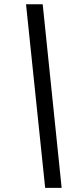

<svg xmlns="http://www.w3.org/2000/svg" viewBox="-20 -782 399 911"><path d="M194.3 109.4 103.5 -761.7H182.6L272.5 109.4Z"/></svg>

Font: Inter Variable
Style: Italic
Weight: 400
Italic angle: -9.39999°
Designer: Rasmus Andersson
Foundry: rsms
Version: Version 4.001;git-9221beed3